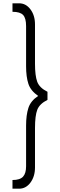

<svg xmlns="http://www.w3.org/2000/svg" viewBox="-20 -827 359 1157"><path d="M55.2 257.8Q100.1 257.8 118.7 237.8Q137.2 217.8 137.2 174.8V-69.8Q137.2 -133.8 151.1 -176.5Q165 -219.2 210 -249Q165 -279.8 151.1 -321.8Q137.2 -363.8 137.2 -428.2V-669.9Q137.2 -717.8 119.1 -736.8Q101.1 -755.9 55.2 -755.9V-807.1H95.2Q136.2 -807.1 163.6 -770.5Q190.9 -733.9 190.9 -680.2V-442.9Q190.9 -371.1 204.3 -334.5Q217.8 -297.9 266.1 -273.9V-225.1Q218.3 -201.2 204.6 -165.5Q190.9 -129.9 190.9 -55.2V182.1Q190.9 236.3 163.6 273.2Q136.2 310.1 95.2 310.1H55.2Z"/></svg>

Font: Oakes Grotesk
Style: Light Italic
Weight: 300
Designer: Samuel Oakes
Foundry: Samuel Oakes
Version: Version 1.0 | wf-rip DC20170320